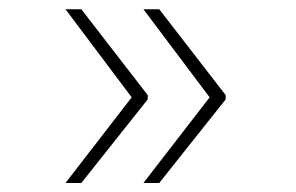

<svg xmlns="http://www.w3.org/2000/svg" viewBox="-20 -479 640 415"><path d="M324.2 -459 467.8 -273.4V-264.2L324.2 -83.5H290L433.1 -268.6L290 -459ZM155.8 -459 299.3 -273.4V-264.2L155.8 -83.5H121.6L264.6 -268.6L121.6 -459Z"/></svg>

Font: TypoPRO Roboto Mono
Style: Regular
Weight: 250
Designer: Google
Version: Version 2.000986; 2015; ttfautohint (v1.3)